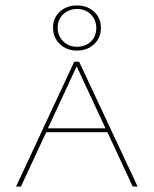

<svg xmlns="http://www.w3.org/2000/svg" viewBox="-20 -686 565 706"><path d="M175 -585Q175 -620 200 -643Q225 -666 263 -666Q301 -666 326 -643Q351 -620 351 -583Q351 -547 326 -523.5Q301 -500 263 -500Q225 -500 200 -524Q175 -548 175 -585ZM263 -653Q233 -653 212.5 -633.5Q192 -614 192 -585Q192 -554 212.5 -534Q233 -514 263 -514Q294 -514 314 -533Q334 -552 334 -583Q334 -613 314 -633Q294 -653 263 -653ZM468 0 375 -200H150L57 0H39L253 -459H271L486 0ZM156 -214H368L262 -442Z"/></svg>

Font: EauTestSC Thin
Style: Regular
Weight: 250
Designer: Christian Thalmann (Catharsis Fonts)
Version: Version 0.001;PS 000.001;hotconv 1.0.88;makeotf.lib2.5.64775